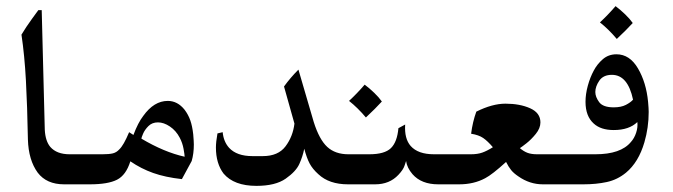

<svg xmlns="http://www.w3.org/2000/svg" viewBox="-20 -601 2195 626"><path d="M262 0H189Q132 0 103 -38Q73 -79 71 -146Q69 -256 64.5 -338.5Q60 -421 50 -488Q65 -513 83.5 -538.5Q102 -564 105 -568H116L126 -178Q128 -141 144 -122Q165 -98 207 -98H262Z M573 -17Q519 -23 479.5 -37Q440 -51 405 -75Q391 -30 361.5 -15Q332 0 273 0H241Q220 0 206 -14Q192 -28 192 -49Q192 -70 205.5 -84Q219 -98 241 -98H314Q336 -98 348 -101Q360 -104 369 -114Q383 -127 401 -170L415 -161Q430 -201 447 -223Q482 -272 527 -272Q559 -272 582 -243Q594 -227 600.5 -208.5Q607 -190 610 -163Q612 -139 612 -130Q612 -100 605 -76ZM441 -149Q515 -105 582 -90Q582 -96 578.5 -115.5Q575 -135 566 -152Q554 -175 534 -188.5Q514 -202 495 -202Q476 -202 464 -190Q452 -178 446.5 -165Q441 -152 441 -149Z M1003 -203Q1021 -146 1047 -122Q1073 -98 1116 -98H1147V0H1115Q1053 0 1018 -33Q999 -50 989.5 -68Q980 -86 972 -116Q967 -91 956 -66.5Q945 -42 911.5 -18.5Q878 5 816 5Q743 5 709 -35Q684 -68 684 -120Q684 -138 689 -166L706 -170Q709 -139 727 -119Q752 -92 803 -92H837Q887 -92 911 -124Q935 -156 940 -198L906 -319Q927 -348 953 -374Z M1225 -270Q1205 -248 1173 -218Q1146 -250 1118 -272Q1144 -296 1169 -325Q1185 -313 1200.5 -298Q1216 -283 1225 -270Z M1319 -125Q1343 -98 1395 -98H1449V0H1409Q1354 0 1325 -33Q1307 -54 1304 -76Q1303 -74 1299 -61Q1295 -48 1279 -31Q1250 0 1203 0H1127Q1107 0 1092.5 -14.5Q1078 -29 1078 -50Q1078 -70 1092.5 -84Q1107 -98 1127 -98H1184Q1234 -98 1254.5 -118Q1275 -138 1279 -183L1301 -195Q1298 -149 1319 -125Z M1864 0H1750Q1707 0 1670 -26Q1655 -36 1646.5 -46.5Q1638 -57 1630 -73Q1585 -32 1562 -20Q1525 0 1477 0H1427Q1407 0 1393 -14.5Q1379 -29 1379 -49Q1379 -65 1392 -81.5Q1405 -98 1427 -98H1515Q1537 -98 1552.5 -103.5Q1568 -109 1587 -121Q1570 -141 1555.5 -151Q1541 -161 1516 -165Q1521 -204 1533 -237Q1585 -263 1628 -263Q1675 -263 1708.5 -248Q1742 -233 1742 -202Q1742 -183 1727 -164.5Q1712 -146 1696 -133.5Q1680 -121 1675 -118Q1688 -107 1700.5 -102.5Q1713 -98 1731 -98H1864Z M2043 -526Q2023 -504 1991 -474Q1964 -506 1936 -528Q1962 -552 1987 -581Q2003 -569 2018.5 -554Q2034 -539 2043 -526Z M2093 -269Q2095 -247 2095 -236Q2095 -185 2081 -137Q2062 -72 2021 -38Q1993 -15 1958.5 -7.5Q1924 0 1882 0H1843Q1823 0 1808.5 -14.5Q1794 -29 1794 -50Q1794 -70 1808.5 -84Q1823 -98 1843 -98H1921Q2004 -98 2037 -138Q2048 -150 2054 -168Q2060 -186 2058 -203Q2031 -177 1981 -177Q1939 -177 1916 -198Q1889 -222 1889 -269Q1889 -294 1896.5 -321.5Q1904 -349 1916 -371Q1927 -392 1945.5 -408Q1964 -424 1990 -424Q2033 -424 2060 -378Q2087 -332 2093 -269ZM1975 -357Q1947 -357 1934 -338Q1921 -319 1921 -301Q1921 -285 1933.5 -268Q1946 -251 1981 -251Q2005 -251 2020.5 -259Q2036 -267 2044 -276Q2027 -357 1975 -357Z"/></svg>

Font: Mirza
Style: Regular
Weight: 400
Designer: Arabic design by Kourosh Beigpour, Latin design by Eduardo Tunni, engineering by Lasse Fister
Version: Version 1.000